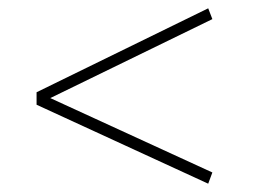

<svg xmlns="http://www.w3.org/2000/svg" viewBox="-20 -586 614 462"><path d="M481 -144 68 -334V-364L481 -566L491 -540L101 -350L491 -171Z"/></svg>

Font: Bitter ExtraLight
Style: Regular
Weight: 200
Designer: Sol Matas, and Bitter project Authors
Foundry: Sol Matas
Version: Version 2.001